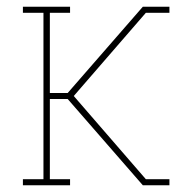

<svg xmlns="http://www.w3.org/2000/svg" viewBox="-20 -550 540 570"><path d="M48 0V-18H109V-512H48V-530H188V-512H128V-274H181L404 -530H483V-512H413L199 -265L413 -18H483V0H404L181 -256H128V-18H188V0Z"/></svg>

Font: Iosevka Slab Thin
Style: Regular
Weight: 100
Monospace: yes
Designer: Belleve Invis
Foundry: Belleve Invis
Version: Version 11.1.0; ttfautohint (v1.8.3)